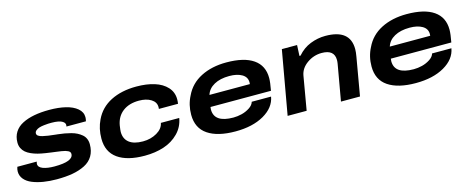

<svg xmlns="http://www.w3.org/2000/svg" viewBox="-33 -1030 3742 1533"><g transform="rotate(-15 1838.0 -263.5)"><path d="M297.9 12.2Q238.8 12.2 188.2 3.9Q137.7 -4.4 97.4 -20.8Q57.1 -37.1 34.2 -64.7Q11.2 -92.3 11.2 -127.9Q11.2 -146 18.1 -166H178.2Q174.8 -148.9 174.8 -147.9Q174.8 -119.1 211.7 -105.5Q248.5 -91.8 306.2 -91.8Q461.9 -91.8 461.9 -153.8Q461.9 -162.6 457.5 -169.2Q453.1 -175.8 442.9 -180.7Q432.6 -185.5 421.1 -189Q409.7 -192.4 390.4 -195.3Q371.1 -198.2 354.5 -200.4Q337.9 -202.6 311.3 -206.1Q284.7 -209.5 264.2 -212.9Q229.5 -218.3 201.9 -225.3Q174.3 -232.4 148.7 -243.9Q123 -255.4 106 -270Q88.9 -284.7 78.9 -305.4Q68.8 -326.2 68.8 -352.1Q68.8 -401.4 92 -438Q115.2 -474.6 157.7 -496.3Q200.2 -518.1 255.9 -528.6Q311.5 -539.1 380.9 -539.1Q457 -539.1 515.9 -524.9Q574.7 -510.7 610.4 -480.7Q646 -450.7 646 -408.2Q646 -393.6 641.1 -375H480Q481.9 -384.8 481.9 -387.2Q481.9 -403.8 466.1 -415Q450.2 -426.3 426.5 -430.7Q402.8 -435.1 372.1 -435.1Q357.4 -435.1 344.5 -434.6Q331.5 -434.1 308.8 -431.4Q286.1 -428.7 270.3 -423.8Q254.4 -418.9 242.2 -408.7Q230 -398.4 230 -384.8Q230 -372.6 241.2 -364.3Q252.4 -356 275.1 -350.6Q297.9 -345.2 321 -342Q344.2 -338.9 378.9 -335Q383.3 -334.5 385.5 -334.2Q387.7 -334 391.4 -333.7Q395 -333.5 397.9 -333Q428.2 -329.6 452.1 -325.4Q476.1 -321.3 503.7 -314Q531.2 -306.6 551.5 -296.1Q571.8 -285.6 588.9 -271.2Q606 -256.8 615 -236.1Q624 -215.3 624 -189.9Q624 -133.8 600.1 -93.8Q576.2 -53.7 531.2 -31Q486.3 -8.3 429.2 2Q372.1 12.2 297.9 12.2Z M1025.4 12.2Q880.9 12.2 802.7 -43.5Q724.6 -99.1 724.6 -208Q724.6 -292 757.8 -359.9Q799.3 -448.2 888.4 -493.7Q977.5 -539.1 1100.6 -539.1Q1185.1 -539.1 1249.5 -519Q1314 -499 1352.3 -457.3Q1390.6 -415.5 1390.6 -356.9Q1390.6 -339.8 1387.7 -319.8H1229.5Q1230.5 -324.7 1230.5 -335Q1230.5 -376.5 1191.4 -400.6Q1152.3 -424.8 1091.8 -424.8Q1010.3 -424.8 958.3 -385.3Q906.2 -345.7 893.6 -273.9Q887.7 -233.9 887.7 -221.2Q887.7 -163.6 926.8 -132.8Q965.8 -102.1 1040.5 -102.1Q1105.5 -102.1 1156.5 -131.8Q1207.5 -161.6 1215.8 -208H1367.7Q1355.5 -136.2 1305.4 -85.4Q1255.4 -34.7 1183.8 -11.2Q1112.3 12.2 1025.4 12.2Z M1775.4 12.2Q1627.9 12.2 1547.1 -42.5Q1466.3 -97.2 1466.3 -207Q1466.3 -290 1502.4 -358.9Q1543.9 -447.3 1633.8 -493.2Q1723.6 -539.1 1844.2 -539.1Q1991.2 -539.1 2067.6 -486.1Q2144 -433.1 2144 -331.1Q2144 -295.4 2131.3 -228H1631.3Q1629.4 -214.4 1629.4 -207Q1629.4 -99.1 1787.1 -99.1Q1821.3 -99.1 1856.7 -107.9Q1892.1 -116.7 1922.4 -136.5Q1952.6 -156.2 1960.4 -183.1H2120.1Q2105 -95.7 2011.2 -41.7Q1917.5 12.2 1775.4 12.2ZM1648.4 -323.2H1982.4Q1983.4 -328.1 1983.4 -337.9Q1983.4 -381.8 1943.6 -405Q1903.8 -428.2 1839.4 -428.2Q1764.2 -428.2 1713.9 -400.4Q1663.6 -372.6 1648.4 -323.2Z M2208 0 2301.3 -526.9H2427.2L2422.9 -438H2432.1Q2478 -491.2 2538.8 -515.1Q2599.6 -539.1 2663.1 -539.1Q2867.2 -539.1 2867.2 -376Q2867.2 -350.6 2860.8 -314.9L2806.2 0H2648.9L2701.2 -297.9Q2704.1 -314.5 2704.1 -329.1Q2704.1 -415 2600.1 -415Q2533.7 -415 2478.5 -376Q2423.3 -336.9 2413.1 -277.8L2365.2 0Z M3266.1 12.2Q3118.7 12.2 3037.8 -42.5Q2957 -97.2 2957 -207Q2957 -290 2993.2 -358.9Q3034.7 -447.3 3124.5 -493.2Q3214.4 -539.1 3335 -539.1Q3481.9 -539.1 3558.3 -486.1Q3634.8 -433.1 3634.8 -331.1Q3634.8 -295.4 3622.1 -228H3122.1Q3120.1 -214.4 3120.1 -207Q3120.1 -99.1 3277.8 -99.1Q3312 -99.1 3347.4 -107.9Q3382.8 -116.7 3413.1 -136.5Q3443.4 -156.2 3451.2 -183.1H3610.8Q3595.7 -95.7 3502 -41.7Q3408.2 12.2 3266.1 12.2ZM3139.2 -323.2H3473.1Q3474.1 -328.1 3474.1 -337.9Q3474.1 -381.8 3434.3 -405Q3394.5 -428.2 3330.1 -428.2Q3254.9 -428.2 3204.6 -400.4Q3154.3 -372.6 3139.2 -323.2Z"/></g></svg>

Font: Archivo Expanded
Style: Bold Italic
Weight: 700
Width: 7
Italic angle: -10°
Designer: Hector Gatti
Foundry: Omnibus-Type
Version: Version 2.001